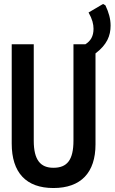

<svg xmlns="http://www.w3.org/2000/svg" viewBox="-20 -937 577 967"><path d="M249 10C388 10 461 -68 461 -210V-668C519 -712 537 -757 537 -808C537 -842 528 -874 511 -910L499 -917L426 -874C445 -841 451 -815 451 -792C451 -755 437 -731 410 -714H350V-229C350 -131 318 -92 249 -92C184 -92 150 -131 150 -228V-714H39V-214C39 -67 112 10 249 10Z"/></svg>

Font: Noto Sans Mono ExtraCondensed SemiBold
Style: Regular
Weight: 600
Width: 2
Designer: Monotype Design Team
Foundry: Monotype Imaging Inc.
Version: Version 2.014